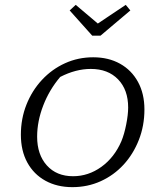

<svg xmlns="http://www.w3.org/2000/svg" viewBox="-20 -764 674 791"><path d="M278 7Q215 7 167 -19.5Q119 -46 92.5 -94.5Q66 -143 66 -209Q66 -275 89 -333Q112 -391 153 -435Q194 -479 248 -503.5Q302 -528 364 -528Q427 -528 474.5 -501.5Q522 -475 548.5 -426.5Q575 -378 575 -313Q575 -246 552 -187.5Q529 -129 489 -85.5Q449 -42 395 -17.5Q341 7 278 7ZM281 -38Q344 -38 397.5 -76.5Q451 -115 480 -182Q492 -211 500 -251.5Q508 -292 508 -321Q508 -394 466.5 -437Q425 -480 354 -480Q292 -480 228 -447Q183 -394 158 -329Q133 -264 133 -201Q133 -127 173 -82.5Q213 -38 281 -38ZM360 -617 267 -721 292 -744 383 -667 498 -744 517 -721 394 -617Z"/></svg>

Font: Piazzolla SC Light
Style: Italic
Weight: 300
Italic angle: -11.3°
Designer: Juan Pablo del Peral
Foundry: Huerta Tipografica
Version: Version 1.330